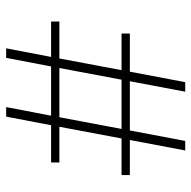

<svg xmlns="http://www.w3.org/2000/svg" viewBox="-19 -603 622 624"><g transform="rotate(-90 292.0 -291.0)"><path d="M149 -180H35V-207H154L192 -409H76V-436H197L225 -582H256L228 -436H388L416 -582H447L419 -436H534V-409H414L376 -207H495V-180H371L337 0H306L340 -180H180L146 0H115ZM345 -207 383 -409H223L185 -207Z"/></g></svg>

Font: Maitree ExtraLight
Style: Regular
Weight: 275
Designer: CadsonDemak Team
Foundry: CadsonDemak
Version: Version 1.003